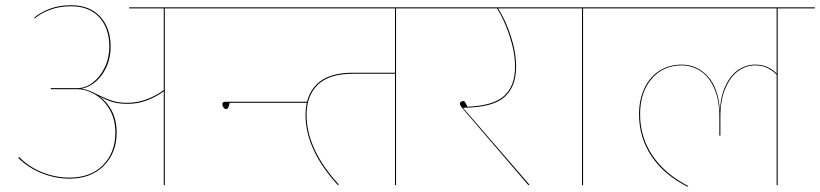

<svg xmlns="http://www.w3.org/2000/svg" viewBox="-20 -708 3135 734"><path d="M756 -676H610V0H606V-359Q578 -338 542 -324.5Q506 -311 469 -311Q434 -311 410.5 -318Q387 -325 360 -340Q390 -318 408 -283Q426 -248 426 -201Q426 -124 377 -74.5Q328 -25 245 -25Q192 -25 140.5 -45.5Q89 -66 50 -104L53 -108Q90 -70 141 -49.5Q192 -29 245 -29Q327 -29 374 -77Q421 -125 421 -201Q421 -252 399 -289.5Q377 -327 343 -347Q309 -367 276 -367H174V-371H275Q307 -371 335 -392.5Q363 -414 380.5 -450.5Q398 -487 398 -529Q398 -600 359.5 -642Q321 -684 252 -684Q207 -684 171 -670.5Q135 -657 112 -637L111 -641Q135 -661 170.5 -674.5Q206 -688 252 -688Q323 -688 363 -644.5Q403 -601 403 -529Q403 -487 387 -452Q371 -417 345.5 -395.5Q320 -374 292 -369Q312 -366 331 -357Q336 -355 358 -344Q389 -329 411.5 -322Q434 -315 468 -315Q505 -315 542 -329Q579 -343 606 -364V-676H474V-680H756Z M735 -680H1081V-676H735ZM830 -310Q830 -319 842 -319H1157V-315H858Q854 -291 844 -291Q839 -291 834.5 -297Q830 -303 830 -310Z M1635 -676H1494V0H1490V-426H1329Q1239 -426 1195.5 -384.5Q1152 -343 1152 -269Q1152 -137 1275 -3L1272 0Q1148 -135 1148 -269Q1148 -345 1192.5 -387.5Q1237 -430 1329 -430H1490V-676H1039V-680H1635Z M2084 -676H1884Q1912 -633 1932.5 -571Q1953 -509 1953 -453Q1953 -376 1908 -336.5Q1863 -297 1750 -296L2004 -2L2000 0L1747 -295Q1738 -306 1738 -312Q1738 -316 1742.5 -319Q1747 -322 1751 -322Q1755 -322 1758 -317.5Q1761 -313 1767 -300Q1867 -304 1908 -342Q1949 -380 1949 -453Q1949 -508 1928 -571Q1907 -634 1880 -676H1615V-680H2084Z M2351 -676H2209V0H2205V-676H2064V-680H2351Z M3095 -676H2953V0H2949V-422Q2938 -435 2917 -446.5Q2896 -458 2866 -458Q2833 -458 2803 -437Q2773 -416 2753.5 -371.5Q2734 -327 2734 -260V-189L2730 -190V-260Q2730 -327 2710 -371.5Q2690 -416 2657 -437Q2624 -458 2586 -458Q2515 -458 2471 -406.5Q2427 -355 2427 -271Q2427 -183 2475 -112.5Q2523 -42 2611 3L2609 6Q2519 -39 2471 -110.5Q2423 -182 2423 -271Q2423 -327 2443.5 -370.5Q2464 -414 2501 -437.5Q2538 -461 2586 -461Q2645 -461 2686 -416Q2727 -371 2732 -284Q2735 -342 2754.5 -382Q2774 -422 2803.5 -441.5Q2833 -461 2866 -461Q2895 -461 2915.5 -451Q2936 -441 2949 -427V-676H2330V-680H3095Z"/></svg>

Font: FiraGO Four
Style: Regular
Weight: 100
Designer: bBox Type
Foundry: bBox Type GmbH
Version: Version 1.001